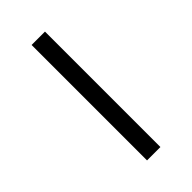

<svg xmlns="http://www.w3.org/2000/svg" viewBox="53 -201 588 588"><g transform="rotate(45 347.0 93.0)"><path d="M97 122H597V64H97Z"/></g></svg>

Font: Chivo Light
Style: Regular
Weight: 300
Designer: Hector Gatti
Foundry: Omnibus-Type
Version: Version 1.003;PS 001.003;hotconv 1.0.70;makeotf.lib2.5.58329